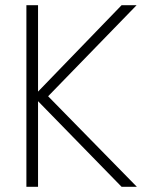

<svg xmlns="http://www.w3.org/2000/svg" viewBox="-20 -722 571 742"><path d="M450 0 127 -331V0H82V-702H127V-368L450 -702H508L166 -350L509 0Z"/></svg>

Font: Fz Poppins ExtLt
Style: Regular
Weight: 200
Designer: Ninad Kale (Devanagari), Jonny Pinhorn (Latin)
Foundry: Indian Type Foundry
Version: Vit hóa bi Vntype.Com & FontZin.Com